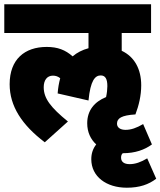

<svg xmlns="http://www.w3.org/2000/svg" viewBox="-20 -642 749 896"><path d="M189 22 297 -75C216 -141 184 -183 184 -235C184 -267 199 -289 227 -289C240 -289 251 -285 261 -277C255 -255 251 -232 249 -206L393 -173C402 -267 424 -290 450 -290C472 -290 481 -273 481 -240C481 -226 479 -207 475 -189C421 -167 387 -127 387 -67C387 -25 403 8 429 32C414 51 406 74 406 101C406 182 476 234 572 234C631 234 674 219 709 192L667 97C637 115 611 124 585 124C559 124 545 113 545 94C545 85 547 78 553 73C611 73 655 57 689 32L648 -63C617 -45 592 -36 566 -36C541 -36 526 -47 526 -65C526 -90 547 -104 612 -108C628 -150 639 -196 639 -244C639 -319 608 -377 548 -405V-488H685V-622H0V-488H393V-417C364 -409 340 -397 319 -379C285 -409 249 -423 198 -423C95 -423 25 -365 25 -249C25 -147 82 -59 189 22Z"/></svg>

Font: Noto Sans Devanagari Condensed Black
Style: Regular
Weight: 900
Width: 3
Designer: Jelle Bosma - Monotype Design Team
Foundry: Monotype Imaging Inc.
Version: Version 2.004